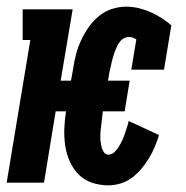

<svg xmlns="http://www.w3.org/2000/svg" viewBox="-39 -548 559 576"><path d="M286 8Q260 8 236.5 0Q213 -8 196.5 -25Q180 -42 170 -64.5Q160 -87 156.5 -112Q153 -137 154 -162.5Q155 -188 159 -214H128L93 0H-19L52 -428H29V-520H179L143 -306H174L181 -345Q184 -366 189.5 -386.5Q195 -407 204.5 -427.5Q214 -448 227 -466.5Q240 -485 257.5 -499.5Q275 -514 296.5 -521Q318 -528 339 -528Q359 -528 377.5 -523.5Q396 -519 413 -511.5Q430 -504 445.5 -494Q461 -484 475 -472L453 -339H355L370 -430Q365 -433 359.5 -435Q354 -437 348 -437Q340 -437 332.5 -433Q325 -429 320 -422Q315 -415 311.5 -407.5Q308 -400 305 -392Q302 -384 300 -376.5Q298 -369 296 -361Q294 -353 292.5 -345Q291 -337 289 -330L285 -306H350L335 -214H270L269 -210Q268 -201 267 -192Q266 -183 265 -174.5Q264 -166 263 -157.5Q262 -149 262 -140Q262 -131 263 -122.5Q264 -114 266 -106Q268 -98 273 -91Q278 -84 286 -84Q296 -84 304 -91.5Q312 -99 317.5 -108Q323 -117 327.5 -126.5Q332 -136 335 -145.5Q338 -155 341.5 -165Q345 -175 347 -185L438 -143Q433 -126 425.5 -108Q418 -90 408 -73.5Q398 -57 385.5 -42Q373 -27 357 -15Q341 -3 322.5 2.5Q304 8 286 8Z"/></svg>

Font: Iosevka Curly Slab Heavy
Style: Italic
Weight: 900
Italic angle: -9°
Monospace: yes
Designer: Belleve Invis
Foundry: Belleve Invis
Version: Version 22.1.2; ttfautohint (v1.8.4)